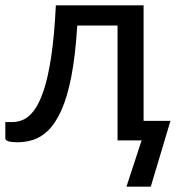

<svg xmlns="http://www.w3.org/2000/svg" viewBox="-20 -528 673 722"><path d="M547 174H455.5L512.5 0H422V-432H270.5Q263.5 -317.5 248 -239Q232.5 -160.5 210 -111.5Q187.5 -62.5 160.5 -36.8Q133.5 -11 104.2 -2Q75 7 45.5 7Q0 7 0 -8V-69H27Q47 -69 67.8 -78Q88.5 -87 108 -112.8Q127.5 -138.5 144 -187.2Q160.5 -236 172.5 -314.5Q184.5 -393 190 -508H520V-73.5H621Z"/></svg>

Font: Verano Sans Medium
Style: Regular
Weight: 500
Designer: Lukasz Dziedzic with Adam Twardoch and Botio Nikoltchev
Foundry: tyPoland Lukasz Dziedzic
Version: Version 3.001;December 28, 2019;FontCreator 12.0.0.2547 64-b